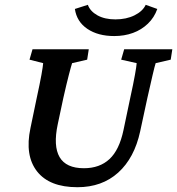

<svg xmlns="http://www.w3.org/2000/svg" viewBox="-20 -781 747 810"><path d="M117.2 -573.2H354.5L347.7 -529.3L284.2 -514.6Q280.3 -502.9 270.5 -465.3Q260.7 -427.7 247.1 -367.2L223.6 -256.8Q204.1 -165 231.4 -118.2Q258.8 -71.3 334 -71.3Q400.4 -71.3 441.9 -109.9Q483.4 -148.4 501 -232.4L529.3 -367.2Q543 -429.7 549.3 -465.3Q555.7 -501 556.6 -514.6L491.2 -529.3L503.9 -573.2H707L700.2 -529.3L636.7 -514.6Q632.8 -502.9 624 -465.3Q615.2 -427.7 601.6 -367.2L571.3 -226.6Q546.9 -114.3 478.5 -52.7Q410.2 8.8 306.6 8.8Q188.5 8.8 136.2 -58.1Q84 -125 108.4 -240.2L134.8 -367.2Q148.4 -429.7 154.8 -465.3Q161.1 -501 162.1 -514.6L104.5 -529.3ZM594.7 -760.7 643.6 -743.2Q630.9 -707 604 -681.2Q577.1 -655.3 541 -642.1Q504.9 -628.9 461.9 -628.9Q393.6 -628.9 348.6 -659.2Q303.7 -689.5 295.9 -743.2L350.6 -760.7Q360.4 -733.4 391.1 -716.3Q421.9 -699.2 466.8 -699.2Q512.7 -699.2 547.4 -716.3Q582 -733.4 594.7 -760.7Z"/></svg>

Font: Crimson Pro SemiBold
Style: Italic
Weight: 600
Italic angle: -12°
Designer: Jacques Le Bailly
Foundry: Baron von Fonthausen
Version: Version 1.003